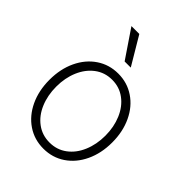

<svg xmlns="http://www.w3.org/2000/svg" viewBox="-220 -871 993 993"><g transform="rotate(45 276.5 -374.5)"><path d="M46.9 -263.7Q46.9 -342.8 76.4 -405.3Q106 -467.8 158.2 -502.9Q210.4 -538.1 276.4 -538.1Q342.3 -538.1 394.5 -502.9Q446.8 -467.8 476.3 -405.3Q505.9 -342.8 505.9 -263.7Q505.9 -184.6 476.3 -122.1Q446.8 -59.6 394.5 -24.4Q342.3 10.7 276.4 10.7Q210.4 10.7 158.2 -24.4Q106 -59.6 76.4 -122.1Q46.9 -184.6 46.9 -263.7ZM456.1 -263.7Q456.1 -327.1 433.8 -379.6Q411.6 -432.1 370.8 -462.6Q330.1 -493.2 276.4 -493.2Q222.7 -493.2 181.9 -462.4Q141.1 -431.6 118.9 -379.4Q96.7 -327.1 96.7 -263.7Q96.7 -199.7 118.9 -147.2Q141.1 -94.7 181.9 -64.5Q222.7 -34.2 276.4 -34.2Q330.1 -34.2 370.8 -64.5Q411.6 -94.7 433.8 -147.2Q456.1 -199.7 456.1 -263.7ZM150.4 -759.8H208L299.8 -605.5H254.9Z"/></g></svg>

Font: Pretendard ExtraLight
Style: Regular
Weight: 200
Designer: Base glyphs from Inter by Rasmus Andersson; Hangeul glyphs from Noto Sans CJK(Source Han Sans) by Jang Soo-young and Kan
Foundry: Kil Hyung-jin
Version: Version 1.309